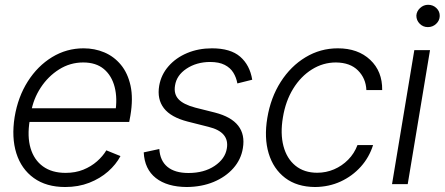

<svg xmlns="http://www.w3.org/2000/svg" viewBox="-20 -750 1811 782"><path d="M245.6 11.7Q168.5 11.7 117.7 -24.9Q66.9 -61.5 46.6 -125.7Q26.4 -189.9 39.6 -273.4Q53.2 -355.5 93.3 -418.5Q133.3 -481.4 192.1 -517.3Q251 -553.2 320.3 -553.2Q365.7 -553.2 405 -536.6Q444.3 -520 472.4 -486.1Q500.5 -452.1 511.7 -400.9Q522.9 -349.6 511.2 -279.8L506.3 -253.4H80.1L89.4 -309.1H481.9L449.2 -290Q459 -349.1 447 -395.5Q435.1 -441.9 403.1 -468.8Q371.1 -495.6 318.8 -495.6Q265.6 -495.6 220.7 -467.3Q175.8 -439 145.8 -393.1Q115.7 -347.2 106.4 -292.5L101.1 -259.8Q90.3 -194.3 104.5 -146.5Q118.7 -98.6 155 -72.3Q191.4 -45.9 247.1 -45.9Q287.1 -45.9 319.1 -58.8Q351.1 -71.8 375 -92.8Q398.9 -113.8 413.1 -137.7L470.7 -114.3Q452.6 -80.1 420.2 -51.5Q387.7 -22.9 343.5 -5.6Q299.3 11.7 245.6 11.7Z M1007.3 -425.3 946.8 -410.2Q942.4 -434.6 930.2 -454.3Q918 -474.1 895 -485.8Q872.1 -497.6 835 -497.6Q779.8 -497.1 739.5 -470.2Q699.2 -443.4 692.9 -401.9Q687 -367.2 707.3 -345.7Q727.5 -324.2 775.9 -311.5L855.5 -291.5Q921.9 -274.4 950.2 -238Q978.5 -201.7 969.2 -146.5Q961.9 -100.6 930.4 -64.9Q898.9 -29.3 850.1 -9Q801.3 11.2 740.7 11.7Q660.6 11.2 614.7 -24.9Q568.8 -61 565.4 -129.4L628.9 -143.1Q631.8 -95.2 662.1 -70.3Q692.4 -45.4 747.6 -45.4Q811 -45.4 854 -74.2Q897 -103 903.8 -145Q909.7 -178.2 891.4 -200.4Q873 -222.7 829.1 -233.4L744.1 -254.9Q675.8 -272.5 647.5 -309.3Q619.1 -346.2 628.4 -400.9Q636.2 -445.8 666.3 -480.2Q696.3 -514.6 742.2 -533.9Q788.1 -553.2 843.3 -553.2Q918.9 -553.2 958.3 -519Q997.6 -484.9 1007.3 -425.3Z M1263.2 11.7Q1189.5 11.2 1141.4 -25.4Q1093.3 -62 1074.2 -125.5Q1055.2 -189 1068.8 -270Q1082.5 -352.5 1123.3 -416.5Q1164.1 -480.5 1224.4 -516.8Q1284.7 -553.2 1356 -553.2Q1438 -553.2 1487.8 -506.3Q1537.6 -459.5 1536.6 -383.3H1472.2Q1470.2 -430.7 1438.2 -462.9Q1406.2 -495.1 1348.1 -495.6Q1295.9 -495.6 1250.5 -467.3Q1205.1 -439 1174.1 -388.7Q1143.1 -338.4 1132.3 -272Q1121.1 -206.1 1134.5 -155Q1147.9 -104 1183.3 -75.2Q1218.8 -46.4 1272 -46.4Q1308.1 -46.4 1340.6 -60.3Q1373 -74.2 1397.9 -99.4Q1422.9 -124.5 1436 -159.2H1499.5Q1483.9 -109.4 1449.5 -71Q1415 -32.7 1367.4 -10.7Q1319.8 11.2 1263.2 11.7Z M1576.7 0 1667.5 -545.9H1731.4L1640.6 0ZM1722.7 -639.6Q1703.1 -639.6 1689.5 -653.3Q1675.8 -667 1675.8 -686.5Q1676.8 -704.1 1690.9 -717.3Q1705.1 -730.5 1723.6 -730.5Q1743.7 -730.5 1757.6 -717Q1771.5 -703.6 1771 -684.6Q1770.5 -666 1756.3 -652.8Q1742.2 -639.6 1722.7 -639.6Z"/></svg>

Font: Inter Tight Light
Style: Italic
Weight: 300
Italic angle: -9.39999°
Designer: Rasmus Andersson
Foundry: rsms
Version: Version 3.004